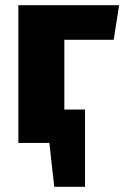

<svg xmlns="http://www.w3.org/2000/svg" viewBox="-20 -553 481 743"><path d="M420 -399H229V-129H309V170H190L171 0H51V-533H441Z"/></svg>

Font: FiraGO ExtraBold
Style: Regular
Weight: 800
Designer: bBox Type
Foundry: bBox Type GmbH
Version: Version 1.001;PS 001.001;hotconv 1.0.88;makeotf.lib2.5.64775